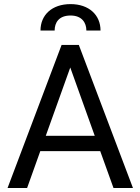

<svg xmlns="http://www.w3.org/2000/svg" viewBox="-20 -934 698 954"><path d="M543.9 0H640.6L371.6 -710.9H286.1L17.6 0H114.7L180.2 -183.1H478ZM207.5 -259.3 329.1 -598.6 450.7 -259.3ZM479.5 -782.2C479.5 -859.4 422.4 -913.6 330.6 -913.6C237.8 -913.6 181.2 -859.4 181.2 -782.2H251.5C251.5 -821.3 272 -856.9 330.6 -856.9C386.7 -856.9 409.2 -821.3 409.2 -782.2Z"/></svg>

Font: Bert Sans
Style: Regular
Weight: 400
Designer: Christian Robertson (Google), Cristiano Sobral
Foundry: Google, Cristiano Sobral
Version: Version 3.101